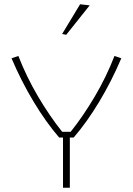

<svg xmlns="http://www.w3.org/2000/svg" viewBox="-20 -879 622 899"><path d="M271 -720 355 -859 400 -854 290 -716ZM275 -235H257Q195 -307 137.5 -402.5Q80 -498 34 -606L66 -617Q104 -519 158 -427.5Q212 -336 271 -262H311Q370 -336 424 -427.5Q478 -519 516 -617L548 -606Q502 -498 444.5 -402.5Q387 -307 325 -235H307V0H275Z"/></svg>

Font: Athiti ExtraLight
Style: Regular
Weight: 250
Version: Version 1.032